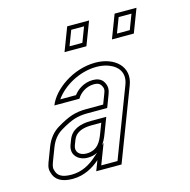

<svg xmlns="http://www.w3.org/2000/svg" viewBox="-101 -775 869 880"><g transform="rotate(-15 333.0 -335.0)"><path d="M269 -48 250.6 0H370.6L500.9 -341C532 -422.2 467.2 -482 374.8 -482C267.4 -482 169.6 -409.5 143.4 -341H262.2C275.2 -364.3 305.1 -388 343.9 -388C359.7 -388 370.4 -383.3 376 -374C387.4 -355 383.4 -347.5 376 -328L360.3 -287H280.3C255.3 -287 232.6 -283.8 212.3 -277.5C191.9 -271.2 167.4 -259.3 138.7 -242C110 -224.7 88.9 -198.3 75.4 -163L54.8 -109C47.6 -90.3 38.8 -70.7 46 -50C55 -12.7 85.8 6 138.3 6C195 6 238.6 -21.2 269 -48ZM285.5 -209H330.5L312.9 -163C300.1 -129.4 282.9 -90 228.8 -90C195.5 -90 175.9 -111.9 186.6 -140L195.8 -164C207.6 -194.9 237.8 -209 285.5 -209ZM476.5 -565H580.3L622.7 -676H518.9ZM251.5 -565H355.3L397.7 -676H293.9ZM255.7 -63C227.3 -37.9 188.3 -14 138.3 -14C90.3 -14 71.7 -28.8 65.4 -54.7L65.2 -55.7L64.9 -56.6C60.8 -68.3 65.7 -81.5 73.4 -101.9L94.1 -155.9C106.3 -187.8 124.5 -210 149.1 -224.9C176.9 -241.7 200.3 -252.8 218.2 -258.4C236.3 -264 257 -267 280.3 -267H374.1L394.6 -320.9C401.6 -339.1 408.3 -359.1 393.2 -384.3C382.7 -401.8 363.2 -408 343.9 -408C301.9 -408 269.3 -385.2 251.3 -361H176.7C212.5 -413.3 291.2 -462 374.8 -462C396.2 -462 415.6 -458.5 431.9 -452.3C479 -434.4 501.1 -397.5 482.2 -348.1L356.8 -20H279.7L316.7 -116.8ZM285.5 -229C234.7 -229 193.1 -213.1 177.1 -171.1L167.9 -147.1C165.2 -140.1 163.7 -132.8 163.7 -125.6C163.3 -90.3 195.1 -70 228.8 -70C296.2 -70 318.9 -122.7 331.6 -155.9L359.5 -229ZM505.6 -585 532.7 -656H593.6L566.5 -585ZM280.6 -585 307.7 -656H368.6L341.5 -585Z"/></g></svg>

Font: Din Kursivschrift
Style: BreitGhost
Weight: 400
Version: Version 1.089